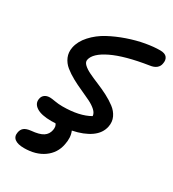

<svg xmlns="http://www.w3.org/2000/svg" viewBox="-210 -798 1005 1115"><g transform="rotate(30 292.5 -240.5)"><path d="M188 -12.2Q120.1 -12.2 87.6 -33.7Q55.2 -55.2 62 -88.9Q64.9 -106.4 78.4 -116.7Q91.8 -127 113.8 -127Q125 -127 149.7 -122.6Q174.3 -118.2 201.2 -118.2Q314.5 -118.2 381.8 -157.2Q380.9 -176.3 362.1 -193.6Q343.3 -210.9 314.2 -225.3Q285.2 -239.7 250.7 -254.9Q216.3 -270 183.3 -288.1Q150.4 -306.2 124.5 -327.1Q98.6 -348.1 85.9 -377.9Q73.2 -407.7 80.1 -442.9Q89.4 -488.8 126.5 -529.5Q163.6 -570.3 214.1 -597.7Q264.6 -625 323.5 -645.3Q382.3 -665.5 435.5 -674.8Q488.8 -684.1 530.8 -684.1Q563.5 -684.1 575.9 -668Q588.4 -651.9 583 -626Q580.1 -606.4 564.5 -593.5Q548.8 -580.6 521 -577.1Q368.2 -553.2 284.2 -512.7Q200.2 -472.2 190.9 -424.8Q187.5 -408.2 204.1 -392.6Q220.7 -377 249.3 -363.3Q277.8 -349.6 313 -335.2Q348.1 -320.8 382.6 -303Q417 -285.2 444.3 -264.4Q471.7 -243.7 485.4 -214.4Q499 -185.1 492.2 -150.9Q482.4 -102.5 437 -70.6Q391.6 -38.6 318.8 -23.9Q335.4 14.6 324.2 65.9Q312 128.9 259.8 166Q207.5 203.1 128.9 203.1Q86.4 203.1 66.2 187.5Q45.9 171.9 51.8 142.1Q55.7 121.1 69.8 109.9Q84 98.6 113.8 95.2Q168 90.3 192.6 74.2Q217.3 58.1 223.1 27.8Q228 1 215.8 -13.2Q207 -12.2 188 -12.2Z"/></g></svg>

Font: Shantell Sans Irregular
Style: Italic
Weight: 500
Italic angle: -11.31°
Designer: Stephen Nixon, Anya Danilova, Shantell Martin
Foundry: Arrow Type
Version: Version 1.006;[9816181b4]